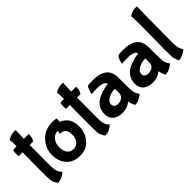

<svg xmlns="http://www.w3.org/2000/svg" viewBox="15 -1334 2054 2054"><g transform="rotate(-45 1042.5 -307.0)"><path d="M177 -655Q175 -632 172 -529Q247 -529 247 -526Q247 -492 237 -465.5Q227 -439 218 -439H171Q169 -291 169 -198.5Q169 -106 172 -75Q178 -23 213 10Q213 21 174.5 42Q136 63 102 63Q99 63 90.5 53Q82 43 72.5 20Q63 -3 60.5 -25Q58 -47 58 -182Q58 -317 61 -437L5 -436Q0 -441 0 -479.5Q0 -518 9 -526Q31 -527 62 -528Q62 -586 59 -603Q56 -620 56 -623Q56 -633 90.5 -646Q125 -659 151 -659Q177 -659 177 -655Z M519 -442Q567 -440 571 -436Q575 -432 575 -417Q575 -402 572 -384Q587 -384 610.5 -366.5Q634 -349 649 -331Q664 -313 675 -280.5Q686 -248 686 -208Q686 -113 628.5 -43.5Q571 26 472.5 26Q374 26 318 -35Q262 -96 262 -193.5Q262 -291 331.5 -366.5Q401 -442 519 -442ZM540 -278Q517 -293 495 -293H487Q485 -297 485 -310Q485 -323 488 -335Q447 -335 411.5 -298Q376 -261 376 -195Q376 -117 426 -87Q445 -75 478.5 -75Q512 -75 541.5 -106Q571 -137 571 -198Q571 -259 540 -278Z M893 -655Q891 -632 888 -529Q963 -529 963 -526Q963 -492 953 -465.5Q943 -439 934 -439H887Q885 -291 885 -198.5Q885 -106 888 -75Q894 -23 929 10Q929 21 890.5 42Q852 63 818 63Q815 63 806.5 53Q798 43 788.5 20Q779 -3 776.5 -25Q774 -47 774 -182Q774 -317 777 -437L721 -436Q716 -441 716 -479.5Q716 -518 725 -526Q747 -527 778 -528Q778 -586 775 -603Q772 -620 772 -623Q772 -633 806.5 -646Q841 -659 867 -659Q893 -659 893 -655Z M1351 -223Q1351 -98 1354 -77Q1362 -22 1388 2Q1388 13 1348.5 35Q1309 57 1277 57Q1268 57 1258 30.5Q1248 4 1246.5 -9Q1245 -22 1244 -22L1241 -20Q1188 22 1117 22Q1046 22 1007.5 -12.5Q969 -47 969 -103Q969 -159 993.5 -197.5Q1018 -236 1051 -256Q1084 -276 1124 -288Q1185 -308 1220 -308L1222 -309Q1222 -358 1098 -358Q1049 -358 1025 -354H1024Q1024 -374 1036.5 -404Q1049 -434 1057.5 -443Q1066 -452 1129 -452Q1243 -452 1297 -408.5Q1351 -365 1351 -274ZM1240 -159V-197Q1240 -219 1239 -219Q1172 -219 1123 -184Q1092 -162 1092 -129Q1092 -108 1107 -94Q1122 -80 1152.5 -80Q1183 -80 1211.5 -98Q1240 -116 1240 -159Z M1810 -223Q1810 -98 1813 -77Q1821 -22 1847 2Q1847 13 1807.5 35Q1768 57 1736 57Q1727 57 1717 30.5Q1707 4 1705.5 -9Q1704 -22 1703 -22L1700 -20Q1647 22 1576 22Q1505 22 1466.5 -12.5Q1428 -47 1428 -103Q1428 -159 1452.5 -197.5Q1477 -236 1510 -256Q1543 -276 1583 -288Q1644 -308 1679 -308L1681 -309Q1681 -358 1557 -358Q1508 -358 1484 -354H1483Q1483 -374 1495.5 -404Q1508 -434 1516.5 -443Q1525 -452 1588 -452Q1702 -452 1756 -408.5Q1810 -365 1810 -274ZM1699 -159V-197Q1699 -219 1698 -219Q1631 -219 1582 -184Q1551 -162 1551 -129Q1551 -108 1566 -94Q1581 -80 1611.5 -80Q1642 -80 1670.5 -98Q1699 -116 1699 -159Z M1912 -142 1916 -504Q1916 -583 1914 -611Q1912 -639 1912 -641Q1912 -651 1945.5 -664Q1979 -677 2005 -677Q2031 -677 2031 -673Q2026 -636 2026 -413L2024 -168Q2024 -99 2026 -83Q2031 -39 2055 -3Q2055 7 2014 29Q1973 51 1944 51Q1936 51 1926 21Q1916 -9 1914 -31Q1912 -53 1912 -142Z"/></g></svg>

Font: Bubblegum Sans
Style: Regular
Weight: 400
Designer: Angel Koziupa and Alejandro Paul
Foundry: Angel Koziupa and Alejandro Paul
Version: Version 1.001